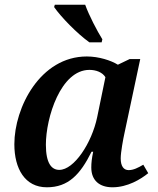

<svg xmlns="http://www.w3.org/2000/svg" viewBox="-20 -786 673 816"><path d="M360 -606H412L415 -619C393 -654 358 -721 342 -766H213L210 -756C239 -714 308 -643 360 -606ZM179 10C270 10 321 -44 369 -141H376C370 -112 368 -94 368 -74C368 -19 403 10 458 10C522 10 578 -24 610 -50L589 -86C567 -73 547 -63 527 -63C506 -63 493 -79 493 -113C493 -139 504 -198 509 -220L576 -535H531L481 -511C452 -529 400 -546 349 -546C151 -546 41 -329 41 -173C41 -69 86 10 179 10ZM232 -64C199 -64 175 -92 175 -171C175 -286 238 -489 360 -489C388 -489 415 -479 428 -458L393 -288C370 -178 295 -64 232 -64Z"/></svg>

Font: Noto Serif SemiBold
Style: Italic
Weight: 600
Italic angle: -12°
Designer: Monotype Design Team
Foundry: Monotype Imaging Inc.
Version: Version 2.014